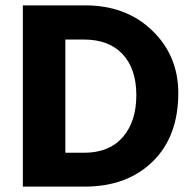

<svg xmlns="http://www.w3.org/2000/svg" viewBox="-20 -694 723 714"><path d="M292 -547H223V-126H293Q386 -126 436.5 -184Q487 -242 487 -340Q487 -438 436 -492.5Q385 -547 292 -547ZM295 0H65V-674H297Q449 -674 546 -580.5Q643 -487 643 -348Q643 -186 547.5 -93Q452 0 295 0Z"/></svg>

Font: Hind Vadodara
Style: Bold
Weight: 700
Designer: Hitesh Malaviya
Foundry: Indian Type Foundry
Version: Version 0.702;PS 1.0;hotconv 1.0.81;makeotf.lib2.5.63406